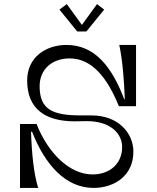

<svg xmlns="http://www.w3.org/2000/svg" viewBox="-20 -920 768 940"><path d="M403 -766 490 -873 455 -900 381 -798 307 -900 271 -873 358 -766ZM321 -634C431 -634 506 -538 562 -400H646V-700H564C580 -624 588 -523 591 -435H588C526 -597 442 -700 305 -700C206 -700 113 -641 113 -526C113 -384 205 -326 346 -326C366 -326 386 -327 405 -327C521 -327 578 -266 578 -200C578 -120 519 -66 433 -66C318 -66 213 -175 159 -313H78V0H167C146 -65 135 -170 132 -275H137C201 -112 302 0 438 0C540 0 633 -60 633 -177C633 -271 557 -355 428 -355H375C234 -355 174 -386 174 -498C174 -579 233 -634 321 -634Z"/></svg>

Font: Space Cowgirl Light
Style: Regular
Weight: 300
Designer: Valery Marier
Foundry: Valery Marier
Version: Version 1.000;hotconv 1.0.109;makeotfexe 2.5.65596